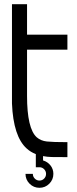

<svg xmlns="http://www.w3.org/2000/svg" viewBox="-20 -746 366 908"><path d="M149.4 -17.1Q124 -27.3 106 -43.9Q43 -100.6 36.6 -256.8V-726.1H107.9V-582H298.8V-511.2H107.9V-292.5Q107.9 -137.7 153.8 -96.7Q172.9 -80.1 201.2 -76.9Q229.5 -73.7 298.8 -73.7V-2.9Q244.1 -2.9 224.1 -3.4Q202.6 -3.9 183.6 -7.8V12.7Q205.1 19 218.8 36.4Q232.4 53.7 232.4 76.2Q232.4 103.5 213.1 122.8Q193.8 142.1 166.5 142.1Q139.2 142.1 119.9 122.8Q100.6 103.5 100.6 76.2H135.3Q135.3 89.4 144.5 98.6Q153.8 107.9 166.5 107.9Q179.7 107.9 188.7 98.6Q197.8 89.4 197.8 76.2Q197.8 63.5 188.7 54.2Q179.7 44.9 166.5 44.9H149.4Z"/></svg>

Font: Greenwashing Machine
Style: Regular
Weight: 400
Designer: Tup Wanders
Foundry: Free font, DO NOT SELL
Version: Version 1.00;August 10, 2023;FontCreator 11.5.0.2430 64-bit